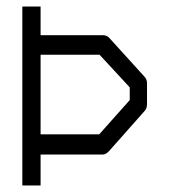

<svg xmlns="http://www.w3.org/2000/svg" viewBox="-20 -617 526 589"><path d="M104.5 -205H284.5L378 -310V-349L285.5 -449H104.5ZM104.5 -597V-509H296Q307.5 -509 315 -501L423 -382Q431 -373.5 431 -362V-298Q431 -284.5 424 -277L315 -154Q305 -143 296 -143H104.5V-48H48.5V-597Z"/></svg>

Font: 3270 Nerd Font Mono SemCond
Style: Regular
Weight: 400
Monospace: yes
Version: Version 3.0.1;Nerd Fonts 3.1.1